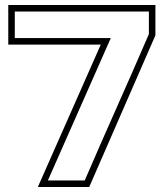

<svg xmlns="http://www.w3.org/2000/svg" viewBox="-20 -733 660 766"><path d="M600 -713V-592L336 13H131L382 -555H13V-713ZM39 -687V-581H422L171 -13H318Q381 -159 446 -305Q511 -451 574 -597V-687Z"/></svg>

Font: CMG Sans Outline
Style: Outline
Weight: 700
Designer: Julieta Ulanovsky
Foundry: Julieta Ulanovsky
Version: Version 7.200